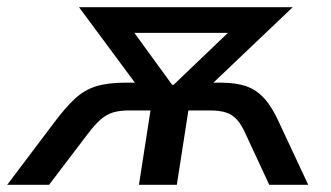

<svg xmlns="http://www.w3.org/2000/svg" viewBox="-57 -512 917 532"><path d="M-37 0 92 -171Q124 -214 150.5 -238.5Q177 -263 209.5 -273Q242 -283 292 -283H352L336 -257L162 -492H754L507 -257L493 -283H553Q597 -283 625.5 -273Q654 -263 676 -238.5Q698 -214 717 -171L797 0H689L623 -142Q612 -167 599 -181Q586 -195 568.5 -200.5Q551 -206 524 -206H465L433 0H328L360 -206H301Q275 -206 256.5 -200.5Q238 -195 222 -181Q206 -167 187 -142L79 0ZM420 -277H424L608 -453L602 -421H283L292 -453Z"/></svg>

Font: Nunito Sans 10pt SemiBold
Style: Italic
Weight: 600
Italic angle: -9°
Designer: Vernon Adams
Foundry: Vernon Adams
Version: Version 3.101;gftools[0.9.27]